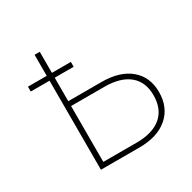

<svg xmlns="http://www.w3.org/2000/svg" viewBox="-157 -868 1028 1027"><g transform="rotate(-30 357.0 -355.0)"><path d="M214 -550V-405H419Q532 -405 595.5 -351.5Q659 -298 659 -205Q659 -110 595.5 -55Q532 0 419 0H182V-550H66V-580H182V-710H214V-580H331V-550ZM214 -30H419Q519 -30 572 -75Q625 -120 625 -205Q625 -287 572 -331Q519 -375 419 -375H214Z"/></g></svg>

Font: Geist Thin
Style: Regular
Weight: 400
Designer: Basement.studio, Andrés Briganti, Mateo Zaragoza
Foundry: Basement.studio, Vercel, Andrés Briganti, Guido Ferreyra, Mateo Zaragoza
Version: Version 1.401